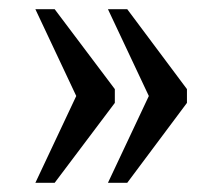

<svg xmlns="http://www.w3.org/2000/svg" viewBox="-20 -479 484 418"><path d="M215 -81H257L387 -255V-285L257 -459H215L304 -270ZM57 -81H99L230 -255V-285L99 -459H57L146 -270Z"/></svg>

Font: Noto Serif Myanmar Condensed
Style: Regular
Weight: 400
Width: 3
Designer: Ben Mitchell and the Monotype Design Team
Foundry: Monotype Imaging Inc.
Version: Version 2.106